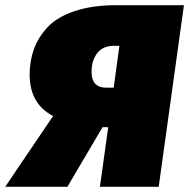

<svg xmlns="http://www.w3.org/2000/svg" viewBox="-79 -718 727 738"><path d="M368 -698H628L531 0H305L337 -229H315L180 0H-59L125 -272Q35 -319 35 -431Q35 -484 51.5 -529.5Q68 -575 104.5 -614Q141 -653 208.5 -675.5Q276 -698 368 -698ZM358 -381 380 -542H359Q317 -542 295 -514Q273 -486 273 -442Q273 -381 329 -381Z"/></svg>

Font: Fira Sans Ultra
Style: Italic
Weight: 950
Italic angle: -8°
Designer: Carrois Corporate & Edenspiekermann AG
Foundry: Carrois Corporate GbR & Edenspiekermann AG
Version: Version 4.203;PS 004.203;hotconv 1.0.88;makeotf.lib2.5.64775